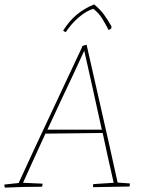

<svg xmlns="http://www.w3.org/2000/svg" viewBox="-23 -849 662 875"><path d="M-1 6Q-2 3 -2.5 -1Q-3 -5 -3 -8L62 -15Q133 -170 205.5 -324Q278 -478 350 -632L351 -638Q360 -643 372 -645L373 -639Q408 -483 443.5 -328Q479 -173 513 -17L569 -13Q569 -5 567 1Q526 2 484.5 2.5Q443 3 401 4Q401 2 401 -2.5Q401 -7 402 -10L495 -16Q479 -86 467 -140.5Q455 -195 445 -243L184 -240Q152 -170 124.5 -110Q97 -50 82 -16L171 -12Q171 -10 170.5 -5.5Q170 -1 168 2Q123 2 84 3Q45 4 -1 6ZM361 -618Q344 -580 316.5 -521.5Q289 -463 256.5 -394.5Q224 -326 193 -258H441Q430 -307 419 -357.5Q408 -408 394.5 -468.5Q381 -529 363 -609ZM277 -703Q275 -703 270.5 -705.5Q266 -708 265 -710Q293 -754 326.5 -782Q360 -810 406 -829Q436 -804 453 -779.5Q470 -755 485 -729L484 -719L472 -712Q459 -738 443 -764Q427 -790 402 -809Q370 -799 336 -770Q302 -741 277 -703Z"/></svg>

Font: Labrada Thin
Style: Italic
Weight: 100
Italic angle: -7°
Designer: Mercedes Jáuregui
Foundry: Omnibus-Type Team
Version: Version 1.000; ttfautohint (v1.8.4.7-5d5b)